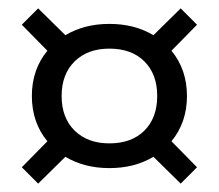

<svg xmlns="http://www.w3.org/2000/svg" viewBox="-20 -573 522 458"><path d="M71 -135 32 -174 93 -236Q56 -281 56 -344Q56 -407 93 -452L32 -514L71 -553L136 -489Q181 -516 241 -516Q301 -516 346 -489L411 -553L450 -514L389 -452Q426 -407 426 -344Q426 -281 389 -236L450 -174L411 -135L346 -199Q301 -172 241 -172Q181 -172 136 -199ZM241 -231Q294 -231 324.5 -261.5Q355 -292 355 -344Q355 -396 324.5 -426.5Q294 -457 241 -457Q189 -457 158 -426.5Q127 -396 127 -344Q127 -292 158 -261.5Q189 -231 241 -231Z"/></svg>

Font: Platypi ExtraBold
Style: Regular
Weight: 800
Designer: David Sargent
Foundry: Bolt Cutter Type
Version: Version 1.200; ttfautohint (v1.8.4.7-5d5b)